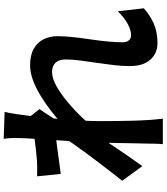

<svg xmlns="http://www.w3.org/2000/svg" viewBox="49 -900 902 1040"><g transform="rotate(-90 500.0 -380.0)"><path d="M975 -52Q940 -20 894 1Q848 22 787 22Q731 22 696.5 -17Q662 -56 662 -129Q662 -169 667.5 -215.5Q673 -262 680 -309Q687 -356 692.5 -398.5Q698 -441 698 -475Q698 -512 680 -530.5Q662 -549 630 -549Q595 -549 552 -524.5Q509 -500 464 -462Q419 -424 378.5 -381Q338 -338 308 -299L307 -453Q325 -473 354.5 -500Q384 -527 421.5 -556Q459 -585 500.5 -610.5Q542 -636 584.5 -652Q627 -668 667 -668Q721 -668 755.5 -648.5Q790 -629 807 -595.5Q824 -562 824 -520Q824 -481 819 -435.5Q814 -390 807 -343Q800 -296 795.5 -250Q791 -204 791 -166Q791 -146 801 -133.5Q811 -121 829 -121Q857 -121 891 -139.5Q925 -158 959 -193ZM284 -529Q268 -527 243 -524Q218 -521 189.5 -517Q161 -513 132 -509Q103 -505 78 -502L65 -630Q87 -629 106.5 -629.5Q126 -630 152 -631Q176 -633 209.5 -636.5Q243 -640 277.5 -645Q312 -650 342 -656Q372 -662 389 -668L429 -617Q420 -605 408.5 -587Q397 -569 385 -550.5Q373 -532 364 -518L305 -330Q289 -307 265.5 -272Q242 -237 216 -198Q190 -159 165 -123Q140 -87 120 -60L41 -169Q60 -193 84.5 -224.5Q109 -256 136 -291.5Q163 -327 189 -362.5Q215 -398 237.5 -429.5Q260 -461 275 -484L277 -510ZM272 -721Q272 -743 272 -765.5Q272 -788 268 -811L414 -806Q408 -783 401.5 -739.5Q395 -696 388.5 -640Q382 -584 376.5 -522.5Q371 -461 367.5 -400Q364 -339 364 -286Q364 -245 364.5 -203Q365 -161 366 -117Q367 -73 370 -26Q371 -13 373 10.5Q375 34 377 51H239Q241 33 241.5 11Q242 -11 242 -23Q243 -72 244 -114Q245 -156 245.5 -203Q246 -250 248 -312Q249 -335 251 -370.5Q253 -406 255.5 -448.5Q258 -491 261 -535Q264 -579 266.5 -617.5Q269 -656 270.5 -683.5Q272 -711 272 -721Z"/></g></svg>

Font: Noto Sans SC
Style: Bold
Weight: 700
Designer: Ryoko NISHIZUKA  (kana, bopomofo & ideographs); Paul D. Hunt (Latin, Greek & Cyrillic); Sandoll Communications , Soo-you
Foundry: Adobe
Version: Version 2.004-H2;hotconv 1.0.118;makeotfexe 2.5.65603